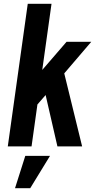

<svg xmlns="http://www.w3.org/2000/svg" viewBox="-20 -770 500 1010"><path d="M282 0 220 -270 166 -208 191 -389 330 -550H460L318 -384L412 0ZM21 0 126 -750H251L146 0ZM59 220 113 50H243L139 220Z"/></svg>

Font: Mohave Light
Style: Bold Italic
Weight: 700
Italic angle: -8°
Version: Version 2.003